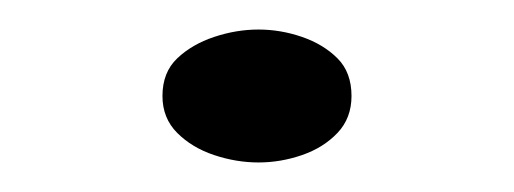

<svg xmlns="http://www.w3.org/2000/svg" viewBox="-20 -354 348 130"><path d="M155 -334Q170 -334 184.5 -329Q199 -324 208.5 -314.5Q218 -305 218 -289Q218 -274 208.5 -264Q199 -254 184.5 -249Q170 -244 155 -244Q140 -244 125 -249Q110 -254 100 -264Q90 -274 90 -289Q90 -305 100 -314.5Q110 -324 125 -329Q140 -334 155 -334Z"/></svg>

Font: Kalnia Expanded Thin
Style: Regular
Weight: 250
Width: 7
Designer: Frida Medrano
Foundry: Frida Medrano
Version: Version 1.105